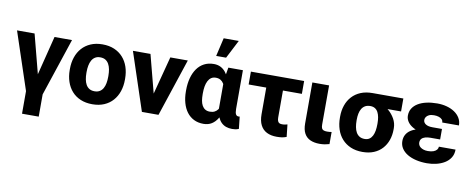

<svg xmlns="http://www.w3.org/2000/svg" viewBox="-77 -1155 4268 1731"><g transform="rotate(10 2056.5 -289.5)"><path d="M331.5 -39.1V203.6H178.7V-39.1ZM247.1 -130.4 347.2 -528.3H507.3L331.5 0H228ZM164.6 -528.3 269 -127 283.2 0H179.7L3.9 -528.3Z M533.7 -258.8V-269Q533.7 -327.1 550.3 -376.2Q566.9 -425.3 599.1 -461.4Q631.3 -497.6 678.2 -517.8Q725.1 -538.1 785.6 -538.1Q847.2 -538.1 894.3 -517.8Q941.4 -497.6 973.6 -461.4Q1005.9 -425.3 1022.5 -376.2Q1039.1 -327.1 1039.1 -269V-258.8Q1039.1 -201.2 1022.5 -152.1Q1005.9 -103 973.6 -66.7Q941.4 -30.3 894.5 -10.3Q847.7 9.8 786.6 9.8Q726.1 9.8 678.7 -10.3Q631.3 -30.3 599.1 -66.7Q566.9 -103 550.3 -152.1Q533.7 -201.2 533.7 -258.8ZM686.5 -269V-258.8Q686.5 -227.5 691.7 -200.2Q696.8 -172.9 708.5 -152.3Q720.2 -131.8 739.5 -120.4Q758.8 -108.9 786.6 -108.9Q814.5 -108.9 833.5 -120.4Q852.5 -131.8 864.3 -152.3Q876 -172.9 881.1 -200.2Q886.2 -227.5 886.2 -258.8V-269Q886.2 -299.8 881.1 -326.9Q876 -354 864.3 -375Q852.5 -396 833.3 -407.7Q814 -419.4 785.6 -419.4Q758.3 -419.4 739.3 -407.7Q720.2 -396 708.5 -375Q696.8 -354 691.7 -326.9Q686.5 -299.8 686.5 -269Z M1296.9 -107.9 1407.2 -528.3H1567.4L1392.1 0H1295.9ZM1225.6 -528.3 1335.4 -107.4 1336.4 0H1240.2L1064.9 -528.3Z M1598.6 -251.5V-261.7Q1598.6 -322.3 1612.1 -372.8Q1625.5 -423.3 1651.6 -460.4Q1677.7 -497.6 1716.3 -517.8Q1754.9 -538.1 1805.2 -538.1Q1839.8 -538.1 1866.7 -524.7Q1893.6 -511.2 1913.3 -486.3Q1933.1 -461.4 1947.5 -427.5Q1961.9 -393.6 1971.7 -352.3Q1981.4 -311 1986.8 -264.6V-248Q1980 -193.4 1966.8 -146.7Q1953.6 -100.1 1932.1 -64.7Q1910.6 -29.3 1879.2 -9.8Q1847.7 9.8 1804.2 9.8Q1754.4 9.8 1716.1 -9.5Q1677.7 -28.8 1651.6 -63.7Q1625.5 -98.6 1612.1 -146.5Q1598.6 -194.3 1598.6 -251.5ZM1752 -261.7V-251.5Q1752 -220.7 1756.3 -194.6Q1760.7 -168.5 1771.5 -149.2Q1782.2 -129.9 1799.8 -119.1Q1817.4 -108.4 1842.8 -108.4Q1868.2 -108.4 1886 -117.7Q1903.8 -127 1915.5 -143.6Q1927.2 -160.2 1933.6 -183.8Q1939.9 -207.5 1942.4 -236.8V-274.4Q1939.9 -307.1 1933.6 -334Q1927.2 -360.8 1915.8 -379.9Q1904.3 -398.9 1886.5 -409.2Q1868.7 -419.4 1843.8 -419.4Q1818.4 -419.4 1801 -407.2Q1783.7 -395 1772.7 -373.3Q1761.7 -351.6 1756.8 -323Q1752 -294.4 1752 -261.7ZM1938.5 -528.3H2071.8V-174.8Q2071.8 -156.2 2074 -144Q2076.2 -131.8 2080.6 -124.3Q2085 -116.7 2091.3 -113.5Q2097.7 -110.4 2106.4 -110.4Q2109.9 -110.4 2111.8 -110.8Q2113.8 -111.3 2115.7 -111.8L2127.9 -1Q2111.8 5.9 2097.9 8.1Q2084 10.3 2066.9 10.3Q2036.6 10.3 2011.7 1.5Q1986.8 -7.3 1968 -25.6Q1949.2 -43.9 1937 -71.8Q1924.8 -99.6 1918.9 -137.7V-415.5ZM1812 -613.3 1851.1 -781.7H1989.3L1902.8 -613.3Z M2632.3 -528.3V-410.6H2145V-528.3ZM2306.2 -528.3H2459V-165Q2459 -144.5 2463.9 -132.1Q2468.8 -119.6 2478.5 -114.5Q2488.3 -109.4 2503.4 -109.4Q2520.5 -109.4 2529.8 -111.6Q2539.1 -113.8 2552.2 -116.7L2564.5 -4.4Q2541 4.4 2520.8 7.1Q2500.5 9.8 2474.1 9.8Q2421.4 9.8 2383.8 -9.3Q2346.2 -28.3 2326.2 -67.4Q2306.2 -106.4 2306.2 -166Z M2707.5 -528.3H2860.8L2860.4 -169.9Q2860.4 -147.9 2865.7 -136.2Q2871.1 -124.5 2883.3 -119.9Q2895.5 -115.2 2914.6 -115.2Q2928.2 -115.2 2938 -116.2Q2947.8 -117.2 2956.1 -118.7V-7.8Q2936 -2 2914.3 1.7Q2892.6 5.4 2867.2 5.4Q2817.4 5.4 2781.5 -10.7Q2745.6 -26.9 2726.6 -61.8Q2707.5 -96.7 2707.5 -152.8Z M3007.3 -258.8V-269Q3007.3 -324.7 3023.7 -372.1Q3040 -419.4 3072.3 -454.6Q3104.5 -489.7 3151.1 -509Q3197.8 -528.3 3258.8 -528.3Q3268.1 -522.9 3278.3 -506.6Q3288.6 -490.2 3305.4 -473.4Q3322.3 -456.5 3351.6 -448.2Q3388.7 -434.1 3423.3 -404.3Q3458 -374.5 3480.2 -334.7Q3502.4 -294.9 3502.4 -249.5V-238.8Q3502.4 -186 3486.6 -140.6Q3470.7 -95.2 3439.9 -61.3Q3409.2 -27.3 3364 -8.5Q3318.8 10.3 3259.8 10.3Q3198.7 10.3 3151.6 -10Q3104.5 -30.3 3072.3 -66.4Q3040 -102.5 3023.7 -151.9Q3007.3 -201.2 3007.3 -258.8ZM3159.7 -269V-258.8Q3159.7 -227.5 3164.8 -200.2Q3169.9 -172.9 3181.4 -152.3Q3192.9 -131.8 3212.2 -120.1Q3231.4 -108.4 3259.8 -108.4Q3285.2 -108.4 3302.5 -120.1Q3319.8 -131.8 3330.3 -152.3Q3340.8 -172.9 3345.5 -200.2Q3350.1 -227.5 3350.1 -258.8V-269Q3350.1 -297.4 3345.5 -323Q3340.8 -348.6 3330.6 -368.2Q3320.3 -387.7 3302.7 -398.7Q3285.2 -409.7 3259.3 -409.7Q3231.4 -409.7 3212.4 -398.7Q3193.4 -387.7 3181.6 -368.2Q3169.9 -348.6 3164.8 -323Q3159.7 -297.4 3159.7 -269ZM3540.5 -528.3V-409.7H3259.3V-528.3Z M3808.1 -287.1H3931.2V-222.2H3843.3Q3815.9 -222.2 3794.9 -216.1Q3773.9 -210 3762.2 -197Q3750.5 -184.1 3750.5 -161.6Q3750.5 -150.4 3755.9 -139.2Q3761.2 -127.9 3772.7 -119.4Q3784.2 -110.8 3800.8 -105.5Q3817.4 -100.1 3840.3 -100.1Q3871.1 -100.1 3891.4 -107.9Q3911.6 -115.7 3921.6 -128.4Q3931.6 -141.1 3931.6 -156.2H4084Q4084 -113.3 4064 -81.8Q4043.9 -50.3 4010.3 -30Q3976.6 -9.8 3934.8 0Q3893.1 9.8 3850.1 9.8Q3796.9 9.8 3751 -1Q3705.1 -11.7 3670.9 -32.2Q3636.7 -52.7 3617.4 -82.3Q3598.1 -111.8 3598.1 -149.4Q3598.1 -182.6 3612.5 -208.3Q3627 -233.9 3654.1 -251.5Q3681.2 -269 3720.2 -278.1Q3759.3 -287.1 3808.1 -287.1ZM3931.2 -252H3808.1Q3764.2 -252 3727.3 -262.2Q3690.4 -272.5 3663.3 -290.8Q3636.2 -309.1 3621.8 -333Q3607.4 -356.9 3607.4 -383.8Q3607.4 -421.4 3625.2 -450Q3643.1 -478.5 3675.3 -498Q3707.5 -517.6 3752.2 -527.6Q3796.9 -537.6 3850.1 -537.6Q3896.5 -537.6 3937.3 -526.6Q3978 -515.6 4009.3 -494.6Q4040.5 -473.6 4058.3 -443.8Q4076.2 -414.1 4076.2 -376H3923.3Q3923.3 -393.1 3912.6 -404.3Q3901.9 -415.5 3883.1 -421.6Q3864.3 -427.7 3840.3 -427.7Q3811.5 -427.7 3793.9 -419.2Q3776.4 -410.6 3768.1 -397.9Q3759.8 -385.3 3759.8 -371.1Q3759.8 -358.9 3765.4 -349.4Q3771 -339.8 3781.7 -332.8Q3792.5 -325.7 3808.1 -322Q3823.7 -318.4 3843.3 -318.4H3931.2Z"/></g></svg>

Font: Roboto ExtraBold
Style: Regular
Weight: 800
Designer: Christian Robertson
Foundry: Google
Version: Version 3.009; 2024